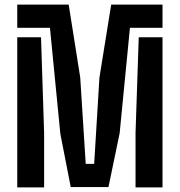

<svg xmlns="http://www.w3.org/2000/svg" viewBox="-20 -820 786 840"><path d="M289.5 -1.5 244 -234.5 198.5 -698.5H55.5V-800H280.5L331 -481L355 -103H392L415 -480.5L466.5 -800H691V-698.5H548.5L503.5 -237.5L454.5 -1.5ZM55.5 0V-657H159.5L173 -239V0ZM573 0V-239L587 -657H691V0Z"/></svg>

Font: Big Shoulders Stencil Text
Style: Bold
Weight: 700
Designer: Patric King
Foundry: XO Type Co
Version: Version 1.000